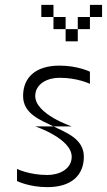

<svg xmlns="http://www.w3.org/2000/svg" viewBox="-20 -770 440 790"><path d="M200 -250H125C125 -250 275 -200 275 -125C275 -75 225 -50 175 -50C100 -50 50 -75 50 -75V-25C50 -25 100 0 175 0C275 0 325 -50 325 -125C325 -200 250 -225 200 -250ZM75 -375C75 -300 150 -275 200 -250H275C275 -250 125 -300 125 -375C125 -425 175 -450 225 -450C300 -450 350 -425 350 -425V-475C350 -475 300 -500 225 -500C125 -500 75 -450 75 -375ZM150 -700H200V-750H150ZM200 -650H250V-700H200ZM250 -600H300V-650H250ZM300 -650H350V-700H300ZM350 -700H400V-750H350Z"/></svg>

Font: LS-VG5000 Light Shifted
Style: Regular
Weight: 400
Designer: Justin Bihan, 2021
Foundry: Justin Bihan, 2021
Version: Version 1.000;Glyphs 3.1.2 (3151)